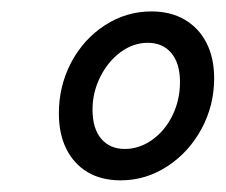

<svg xmlns="http://www.w3.org/2000/svg" viewBox="-20 -602 389 331"><path d="M81.5 -406.5Q81.5 -454 102.8 -494.4Q124.2 -534.7 160.9 -558.5Q197.6 -582.3 241.1 -582.3Q274.2 -582.3 298.4 -568.1Q322.6 -554 335.9 -528.2Q349.2 -502.4 349.2 -466.9Q349.2 -420.2 327.4 -379.8Q305.6 -339.5 268.5 -315.3Q231.5 -291.1 187.9 -291.1Q154.8 -291.1 131 -305.2Q107.3 -319.4 94.4 -345.2Q81.5 -371 81.5 -406.5ZM290.3 -460.5Q290.3 -492.7 275.4 -510.5Q260.5 -528.2 234.7 -528.2Q209.7 -528.2 187.9 -512.1Q166.1 -496 152.8 -469.4Q139.5 -442.7 139.5 -412.9Q139.5 -380.6 154.4 -362.9Q169.4 -345.2 195.2 -345.2Q220.2 -345.2 242.3 -360.9Q264.5 -376.6 277.4 -403.2Q290.3 -429.8 290.3 -460.5Z"/></svg>

Font: Playfair Micro SmCond SmLight
Style: Italic
Weight: 360
Width: 4
Italic angle: -15.6°
Designer: Claus Eggers Sørensen
Foundry: Claus Eggers Sørensen
Version: Version 2.203;Glyphs 3.3 (3326)